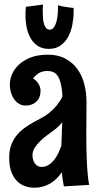

<svg xmlns="http://www.w3.org/2000/svg" viewBox="-20 -812 443 857"><path d="M265.1 20Q262.2 4.9 259.8 -10.7Q257.3 -26.4 255.9 -43Q233.4 -9.8 202.1 8.1Q170.9 25.9 133.8 25.9Q114.7 25.9 94.7 19.8Q74.7 13.7 58.3 -1.5Q42 -16.6 31.5 -42.7Q21 -68.8 21 -108.9Q21 -142.1 30.8 -166.7Q40.5 -191.4 56.2 -210Q71.8 -228.5 91.3 -242.2Q110.8 -255.9 130.1 -266.6Q149.4 -277.3 167 -286.6Q184.6 -295.9 195.8 -305.2Q217.3 -322.3 233.2 -341.6Q249 -360.8 258.8 -381.8Q256.8 -415.5 251.7 -437.3Q246.6 -459 238.3 -471.9Q230 -484.9 218 -490Q206.1 -495.1 190.9 -495.1Q168.5 -495.1 153.1 -485.4Q137.7 -475.6 127.9 -461.9Q140.1 -454.1 146.7 -445.3Q153.3 -436.5 156.7 -428.2Q160.6 -418.9 161.1 -409.2Q161.1 -376 142.3 -358.4Q123.5 -340.8 94.2 -340.8Q79.1 -340.8 66.4 -347.9Q53.7 -355 44.2 -367.7Q34.7 -380.4 29.3 -397.9Q23.9 -415.5 23.9 -436Q23.9 -456.5 33.2 -479.5Q42.5 -502.4 63 -522.2Q83.5 -542 115.7 -554.9Q147.9 -567.9 193.8 -567.9Q239.7 -567.9 272.5 -550Q305.2 -532.2 326.2 -502.7Q347.2 -473.1 356.7 -434.6Q366.2 -396 366.2 -355Q366.2 -324.2 365.7 -288.1Q365.2 -252 365.2 -213.9Q365.2 -182.1 365.7 -150.4Q366.2 -118.7 367.7 -89.1Q369.1 -59.6 371.6 -33.4Q374 -7.3 377.9 13.2ZM257.8 -266.1Q240.7 -245.6 221.2 -231Q206.5 -220.7 189.7 -208Q172.9 -195.3 158.4 -181.2Q144 -167 134.5 -151.6Q125 -136.2 125 -120.1Q125 -98.1 135.7 -82.5Q146.5 -66.9 166 -66.9Q184.1 -66.9 198.2 -76.7Q212.4 -86.4 223.4 -100.8Q234.4 -115.2 241.9 -131.8Q249.5 -148.4 253.9 -162.1ZM308.6 -776.4V-758.3Q308.6 -731 303 -701.9Q297.4 -672.9 284.7 -648.7Q272 -624.5 250.5 -609.1Q229 -593.8 197.8 -593.8Q170.4 -593.8 150.9 -605.7Q131.3 -617.7 118.7 -638.2Q106 -658.7 99.9 -686Q93.8 -713.4 93.8 -743.7Q93.8 -752.4 94 -762.2Q94.2 -772 95.7 -781.7L171.9 -791.5Q170.9 -783.2 170.9 -774.4Q170.9 -765.6 170.9 -756.3Q170.9 -742.2 172.1 -728.5Q173.3 -714.8 176.8 -703.9Q180.2 -692.9 186.3 -686.3Q192.4 -679.7 202.6 -679.7Q212.4 -679.7 219.2 -688.2Q226.1 -696.8 230.5 -710.4Q234.9 -724.1 236.8 -741.2Q238.8 -758.3 238.8 -775.4V-788.6Q249 -785.2 261.2 -783Q273.4 -780.8 284.2 -779.3Q296.9 -777.3 308.6 -776.4Z"/></svg>

Font: Rum Raisin
Style: Regular
Weight: 400
Designer: Astigmatic (AOETI)
Foundry: Astigmatic (AOETI)
Version: Version 1.000